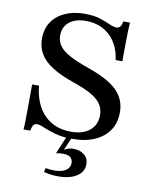

<svg xmlns="http://www.w3.org/2000/svg" viewBox="-87 -646 717 909"><g transform="rotate(10 271.5 -192.0)"><path d="M290.3 11.3Q241.1 11.3 206.5 1.2Q171.8 -8.9 150 -18.5Q128.2 -28.2 114.5 -28.2Q104 -28.2 97.6 -19.8Q91.1 -11.3 87.9 7.3H55.6Q57.3 -11.3 57.7 -37.9Q58.1 -64.5 58.5 -106Q58.9 -147.6 58.9 -209.7H91.9Q100.8 -120.2 150 -70.6Q199.2 -21 278.2 -21Q335.5 -21 368.1 -48Q400.8 -75 400.8 -121.8Q400.8 -150.8 386.3 -173.4Q371.8 -196 339.1 -214.9Q306.5 -233.9 252.4 -252.4Q186.3 -275 145.6 -300.8Q104.8 -326.6 85.9 -358.9Q66.9 -391.1 66.9 -431.5Q66.9 -478.2 89.1 -511.7Q111.3 -545.2 151.6 -563.7Q191.9 -582.3 246 -582.3Q291.1 -582.3 321 -572.6Q350.8 -562.9 370.6 -553.6Q390.3 -544.4 404.8 -544.4Q416.1 -544.4 422.6 -552.4Q429 -560.5 432.3 -578.2H464.5Q462.9 -559.7 462.1 -536.7Q461.3 -513.7 460.9 -479.4Q460.5 -445.2 460.5 -391.9H428.2Q418.5 -465.3 373 -507.7Q327.4 -550 258.1 -550Q207.3 -550 178.2 -526.2Q149.2 -502.4 149.2 -461.3Q149.2 -433.9 164.5 -412.1Q179.8 -390.3 214.9 -371.4Q250 -352.4 309.7 -331.5Q407.3 -297.6 449.2 -255.2Q491.1 -212.9 491.1 -150.8Q491.1 -75.8 437.1 -32.3Q383.1 11.3 290.3 11.3ZM254.8 197.6Q236.3 197.6 218.1 195.2Q200 192.7 186.3 188.7L190.3 169.4Q198.4 171 210.1 172.2Q221.8 173.4 233.1 173.4Q267.7 173.4 287.5 160.5Q307.3 147.6 307.3 125Q307.3 106.5 295.2 97.2Q283.1 87.9 260.5 87.9Q250 87.9 241.1 89.1Q232.3 90.3 226.6 91.9L264.5 1.6H289.5L260.5 69.4Q271 62.9 281.5 59.7Q291.9 56.5 304.8 56.5Q336.3 56.5 356.9 73Q377.4 89.5 377.4 118.5Q377.4 154.8 344.4 176.2Q311.3 197.6 254.8 197.6Z"/></g></svg>

Font: Playfair 12pt Medium
Style: Regular
Weight: 500
Designer: Claus Eggers Sørensen
Foundry: Claus Eggers Sørensen
Version: Version 2.000;gftools[0.9.28]